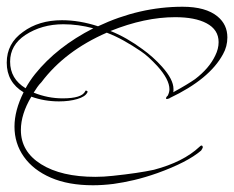

<svg xmlns="http://www.w3.org/2000/svg" viewBox="-39 -518 695 570"><path d="M237 32Q164 32 112 9.5Q60 -13 32 -52.5Q4 -92 4 -142Q4 -190 31 -244Q-19 -274 -19 -332Q-19 -389 29 -423Q76 -458 145 -458Q197 -458 252 -440Q375 -498 503 -498Q572 -498 607 -469Q636 -445 636 -407Q636 -380 623 -357Q603 -320 563.5 -287.5Q524 -255 465 -227L464 -226Q458 -224 456 -224Q454 -224 454 -226Q454 -230 459 -234Q464 -244 464 -253Q464 -282 428 -322Q415 -336 403 -347Q391 -358 379 -366Q354 -383 329 -397Q304 -411 278 -421Q154 -367 84 -274Q77 -267 71.5 -259Q66 -251 61 -243Q103 -226 147 -226Q204 -226 214 -247Q214 -249 216 -249Q219 -249 220.5 -247Q222 -245 220 -243Q214 -231 190.5 -224Q167 -217 136 -217Q93 -217 54 -231Q23 -179 23 -132Q23 -68 83 -30.5Q143 7 244 7Q269 7 296 4Q372 -4 418 -14Q505 -37 553 -82Q557 -86 559 -86Q563 -86 563 -80Q562 -77 558 -71Q517 -36 428 -4Q391 9 359 16.5Q327 24 298 28Q282 30 266.5 31Q251 32 237 32ZM475 -244Q497 -256 513.5 -266Q530 -276 540 -283Q582 -315 600 -353Q610 -373 610 -393Q610 -430 574 -449Q540 -467 481 -467Q391 -467 289 -426Q314 -416 337.5 -402.5Q361 -389 384 -372Q416 -349 442 -320Q476 -282 476 -254Q476 -252 476 -249Q476 -246 475 -244ZM37 -256Q43 -267 50 -277.5Q57 -288 65 -298Q130 -379 238 -434Q193 -446 149 -446Q85 -446 36 -414Q-9 -384 -9 -335Q-9 -284 37 -256Z"/></svg>

Font: Passions Conflict
Style: Regular
Weight: 400
Designer: Robert E. Leuschke
Foundry: Robert E. Leuschke
Version: Version 1.010; ttfautohint (v1.8.3)